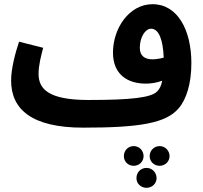

<svg xmlns="http://www.w3.org/2000/svg" viewBox="-20 -588 969 916"><path d="M377 21C645 21 772 0 832 -71C869 -113 893 -189 893 -287C893 -445 827 -568 708 -568C596 -568 519 -453 519 -337C519 -234 587 -189 676 -189C699 -189 728 -193 754 -203C749 -178 741 -163 730 -152C701 -122 605 -111 402 -111C210 -111 164 -164 164 -236C164 -277 176 -322 186 -360L71 -389C54 -339 33 -262 33 -204C33 -68 129 21 377 21ZM647 -360C647 -409 672 -451 701 -451C738 -451 758 -397 761 -313C742 -308 723 -305 707 -305C670 -305 647 -322 647 -360ZM618 203C644 203 665 183 665 157C665 130 644 109 618 109C591 109 571 130 571 157C571 183 591 203 618 203ZM742 203C767 203 789 183 789 157C789 130 767 109 742 109C715 109 694 130 694 157C694 183 715 203 742 203ZM679 308C705 308 727 288 727 262C727 234 705 213 679 213C652 213 631 234 631 262C631 288 652 308 679 308Z"/></svg>

Font: Noto Sans Arabic UI Cn
Style: Bold
Weight: 700
Width: 3
Designer: Monotype Design Team, Nadine Chahine and Nizar Qandah
Foundry: Monotype Imaging Inc.
Version: Version 2.010